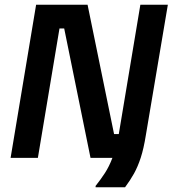

<svg xmlns="http://www.w3.org/2000/svg" viewBox="-20 -670 732 815"><path d="M385.8 125V119.2Q408.3 90.8 425.8 63.8Q443.3 36.7 457.1 0.4Q470.8 -35.8 481.7 -89.2L525.8 0H364.2L252.5 -549.2H232.5L140.8 0H25L133.3 -650H351.7L464.2 -100.8H484.2L575.8 -650H692.5L599.2 -96.7Q590 -39.2 577.5 -0.8Q565 37.5 548.8 66.7Q532.5 95.8 510.8 125Z"/></svg>

Font: Familjen Grotesk SemiBold
Style: Italic
Weight: 600
Italic angle: -9.46201°
Designer: Anders Wikstroem, Jonas Baeckman, Matilda Gysing, Kristian Moeller
Foundry: Familjen STHLM AB
Version: Version 2.002